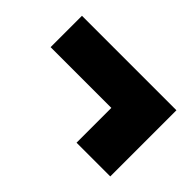

<svg xmlns="http://www.w3.org/2000/svg" viewBox="-63 -565 628 628"><g transform="rotate(45 251.0 -251.0)"><path d="M470 -404V-98H314V-259H33V-404Z"/></g></svg>

Font: Fira Sans Condensed Black
Style: Regular
Weight: 900
Width: 3
Designer: Carrois Corporate & Edenspiekermann AG
Foundry: Carrois Corporate GbR & Edenspiekermann AG
Version: Version 4.203